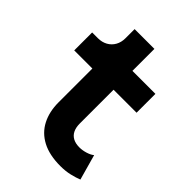

<svg xmlns="http://www.w3.org/2000/svg" viewBox="-194 -739 844 844"><g transform="rotate(45 228.5 -316.5)"><path d="M53.5 -502H18.3V-390.6H131.1V-180.7Q131.1 -122.3 153.6 -78.9Q176 -35.4 221.2 -11.6Q266.4 12.2 334.7 12.2Q367.2 12.2 393.8 5.7Q420.4 -0.7 439 -8.3L405.8 -127Q395.3 -117.7 374.9 -111.3Q354.5 -105 335.7 -105Q312.3 -105 295.9 -113.6Q279.5 -122.3 271.2 -139.2Q262.9 -156 262.9 -180.7V-390.6H405.8V-507.8H262.9V-644.5H139.9V-587.9Q139.9 -562.3 129 -543Q118.2 -523.7 98.6 -512.8Q79.1 -502 53.5 -502Z"/></g></svg>

Font: Giphurs
Style: Regular
Weight: 400
Version: Version 2.010